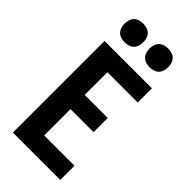

<svg xmlns="http://www.w3.org/2000/svg" viewBox="-294 -1024 1089 1089"><g transform="rotate(45 250.0 -480.0)"><path d="M64 0V-735H444V-621H201V-439H386V-325H201V-114H444V0ZM350 -810Q335 -810 320 -814.5Q305 -819 294.5 -829.5Q284 -840 279.5 -855Q275 -870 275 -885Q275 -900 279.5 -915Q284 -930 294.5 -940.5Q305 -951 320 -955.5Q335 -960 350 -960Q365 -960 380 -955.5Q395 -951 405.5 -940.5Q416 -930 420.5 -915Q425 -900 425 -885Q425 -870 420.5 -855Q416 -840 405.5 -829.5Q395 -819 380 -814.5Q365 -810 350 -810ZM150 -810Q135 -810 120 -814.5Q105 -819 94.5 -829.5Q84 -840 79.5 -855Q75 -870 75 -885Q75 -900 79.5 -915Q84 -930 94.5 -940.5Q105 -951 120 -955.5Q135 -960 150 -960Q165 -960 180 -955.5Q195 -951 205.5 -940.5Q216 -930 220.5 -915Q225 -900 225 -885Q225 -870 220.5 -855Q216 -840 205.5 -829.5Q195 -819 180 -814.5Q165 -810 150 -810Z"/></g></svg>

Font: Iosevka Term Curly Heavy
Style: Regular
Weight: 900
Designer: Belleve Invis
Foundry: Belleve Invis
Version: Version 32.3.0